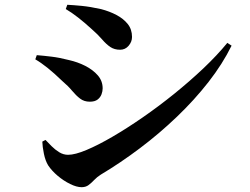

<svg xmlns="http://www.w3.org/2000/svg" viewBox="-20 -756 1040 799"><path d="M319.8 23Q298.8 23 271.7 9.6Q244.6 -3.7 220.2 -24.3Q195.8 -44.9 180.7 -67.4Q168.6 -86.9 162.6 -116.7Q156.6 -146.5 156.1 -166.7L169.4 -173.7Q180 -162.3 194.7 -147.7Q209.3 -133 226.6 -122.4Q243.9 -111.8 263.3 -111.8Q292.1 -111.8 340 -131.9Q387.9 -151.9 447.9 -186.9Q507.9 -221.8 573.7 -267.3Q639.6 -312.9 704.5 -365.2Q769.4 -417.6 826.6 -471.7Q883.7 -525.9 926 -577.6L943.7 -566Q906 -489.5 847.6 -414.7Q789.2 -339.9 716 -269.9Q642.9 -199.9 562 -139Q481.2 -78.1 399.7 -29.5Q383.9 -19.6 372.3 -7.3Q360.7 5.1 348.8 14Q336.9 23 319.8 23ZM353.6 -332.8Q329.9 -332.8 313.1 -345.8Q296.3 -358.7 280 -378.3Q263.8 -398 239.7 -418.4Q205.7 -451.3 178 -473.5Q150.2 -495.7 126.9 -509.1L133.1 -526.5Q163.9 -524 195.4 -520.1Q227 -516.3 266.8 -506.1Q303.1 -498 335 -481.8Q366.8 -465.5 387 -442.4Q407.2 -419.2 407.2 -388.1Q407.2 -376.3 402.4 -363.4Q397.5 -350.5 386.1 -341.7Q374.7 -332.8 353.6 -332.8ZM479.9 -549Q456 -549 439 -560.5Q422.1 -572 404.8 -592.1Q387.6 -612.2 360.6 -635.8Q331.5 -662.4 304.8 -683.2Q278.1 -704 253.7 -718.4L260.1 -736.1Q284.7 -734.9 320.4 -731.5Q356 -728 401.3 -717.9Q436 -708.8 465 -693.5Q493.9 -678.2 511.6 -656.1Q529.4 -633.9 529.4 -602.2Q529.4 -582 515.2 -565.5Q501.1 -549 479.9 -549Z"/></svg>

Font: Noto Serif KR ExtraLight
Style: Regular
Weight: 200
Designer: Ryoko NISHIZUKA 西塚涼子 (kana & ideographs); Frank Grießhammer (Latin, Greek & Cyrillic); Wenlong ZHANG 张文龙 (bopomofo); San
Foundry: Adobe
Version: Version 2.002-H1;hotconv 1.1.0;makeotfexe 2.6.0